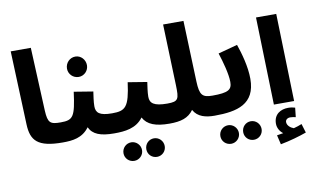

<svg xmlns="http://www.w3.org/2000/svg" viewBox="-98 -949 2365 1458"><g transform="rotate(-10 1084.5 -219.5)"><path d="M329 5C388 5 419 -27 419 -73C419 -115 396 -148 339 -148C259 -148 241 -161 236 -256L214 -745H59L81 -178C86 -52 135 5 329 5Z M535 -464C577 -464 611 -499 611 -541C611 -585 577 -621 535 -621C491 -621 457 -585 457 -541C457 -499 491 -464 535 -464Z M330 5C404 5 481 -3 534 -76C561 -18 620 5 726 5C785 5 815 -27 815 -73C815 -115 792 -148 736 -148C638 -148 612 -174 612 -224C612 -261 620 -306 624 -336L477 -360C452 -171 436 -148 340 -148Z M1015 237C1054 237 1086 206 1086 166C1086 126 1054 94 1015 94C975 94 944 126 944 166C944 206 975 237 1015 237ZM840 237C878 237 911 206 911 166C911 126 878 94 840 94C800 94 768 126 768 166C768 206 800 237 840 237Z M726 5C807 5 895 -3 950 -78C981 -19 1046 5 1152 5C1211 5 1241 -27 1241 -73C1241 -115 1218 -148 1162 -148C1058 -148 1028 -174 1028 -224C1028 -261 1036 -306 1040 -336L893 -360C868 -171 839 -148 736 -148Z M1152 5C1240 5 1298 -12 1338 -68C1370 -9 1433 5 1500 5C1558 5 1589 -27 1589 -73C1589 -115 1566 -148 1510 -148C1432 -148 1412 -169 1408 -275L1391 -745H1234L1250 -274C1253 -167 1249 -148 1162 -148Z M1762 237C1801 237 1833 206 1833 166C1833 126 1801 94 1762 94C1722 94 1691 126 1691 166C1691 206 1722 237 1762 237ZM1587 237C1625 237 1658 206 1658 166C1658 126 1625 94 1587 94C1547 94 1515 126 1515 166C1515 206 1547 237 1587 237Z M1500 5C1674 5 1815 -29 1815 -224C1815 -319 1784 -426 1760 -495L1611 -455C1634 -385 1661 -287 1661 -227C1661 -167 1632 -148 1510 -148Z M1957 306C2028 293 2107 270 2159 251L2138 182C2119 190 2098 197 2075 203C2052 195 2025 175 2025 147C2025 130 2040 117 2062 117C2078 117 2091 120 2104 123L2112 51C2097 46 2079 43 2058 43C2003 43 1947 72 1947 146C1947 179 1965 208 1989 226C1976 228 1961 231 1940 234Z M1957 0H2113L2094 -675H1938Z"/></g></svg>

Font: Noto Sans Arabic ExtBd
Style: Regular
Weight: 800
Designer: Monotype Design Team, Nadine Chahine, Nizar Qandah and Khaled Hosny
Foundry: Monotype Imaging Inc.
Version: Version 2.012